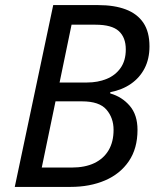

<svg xmlns="http://www.w3.org/2000/svg" viewBox="-20 -734 611 754"><path d="M38 0 189 -714H366Q429 -714 474 -697Q519 -680 543 -644.5Q567 -609 567 -552Q567 -503 548 -466Q529 -429 494.5 -405Q460 -381 413 -372V-367Q459 -354 489.5 -318.5Q520 -283 520 -224Q520 -151 486 -101Q452 -51 392.5 -25.5Q333 0 257 0ZM261 -76Q314 -76 350.5 -93.5Q387 -111 406.5 -144Q426 -177 426 -224Q426 -271 398 -303.5Q370 -336 302 -336H198L144 -76ZM322 -410Q364 -410 398.5 -424Q433 -438 453.5 -467Q474 -496 474 -540Q474 -587 446.5 -612Q419 -637 355 -637H261L214 -410Z"/></svg>

Font: Noto Sans Display
Style: Italic
Weight: 400
Italic angle: -12°
Designer: Monotype Design Team
Foundry: Monotype Imaging Inc.
Version: Version 2.003